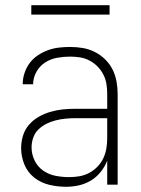

<svg xmlns="http://www.w3.org/2000/svg" viewBox="-20 -708 540 736"><path d="M233 8Q201 8 169 0.5Q137 -7 111.5 -27Q86 -47 73.5 -77.5Q61 -108 61 -140Q61 -164 68 -187.5Q75 -211 91 -229.5Q107 -248 128 -260Q149 -272 172.5 -279Q196 -286 220 -288.5Q244 -291 268 -291H391V-348Q391 -367 388 -386Q385 -405 376 -422.5Q367 -440 353.5 -453.5Q340 -467 323 -476Q306 -485 287 -488Q268 -491 249 -491Q224 -491 199 -486.5Q174 -482 153 -468.5Q132 -455 119.5 -432.5Q107 -410 107 -385H67Q67 -407 74 -428Q81 -449 93.5 -466Q106 -483 124.5 -495.5Q143 -508 163.5 -515.5Q184 -523 205.5 -525.5Q227 -528 249 -528Q273 -528 297 -524Q321 -520 343 -509Q365 -498 382.5 -481Q400 -464 411 -442.5Q422 -421 426.5 -396.5Q431 -372 431 -348V0H391V-92Q382 -69 366 -49Q350 -29 328.5 -16Q307 -3 282.5 2.5Q258 8 233 8ZM245 -29Q265 -29 285 -32.5Q305 -36 322.5 -45.5Q340 -55 354 -69.5Q368 -84 376.5 -102.5Q385 -121 388 -140.5Q391 -160 391 -180V-255H268Q249 -255 230 -253Q211 -251 193 -246.5Q175 -242 158 -233.5Q141 -225 127.5 -212Q114 -199 107.5 -180.5Q101 -162 101 -143Q101 -117 112.5 -93Q124 -69 145.5 -54Q167 -39 193 -34Q219 -29 245 -29ZM400 -652H100V-688H400Z"/></svg>

Font: Iosevka Extralight
Style: Regular
Weight: 200
Monospace: yes
Designer: Belleve Invis
Foundry: Belleve Invis
Version: Version 32.0.1; ttfautohint (v1.8.4)